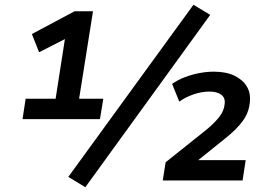

<svg xmlns="http://www.w3.org/2000/svg" viewBox="-20 -753 1119 801"><path d="M74 -256 87 -341H212L255 -617H304L143 -535L113 -611L291 -706H368L310 -341H411L397 -256ZM336 28 265 -15 787 -733 857 -691ZM659 0 671 -76 845 -215Q878 -243 896.5 -267.5Q915 -292 917 -318Q921 -344 903.5 -357.5Q886 -371 854 -371Q822 -371 788 -359.5Q754 -348 728 -329L698 -403Q722 -420 751 -431Q780 -442 811 -448Q842 -454 872 -454Q923 -454 957.5 -437.5Q992 -421 1009.5 -392.5Q1027 -364 1022 -324Q1018 -283 992.5 -248Q967 -213 919 -175L791 -72L790 -85H1005L992 0Z"/></svg>

Font: Nunito Sans 9pt
Style: Bold Italic
Weight: 700
Italic angle: -9°
Version: Version 3.101;gftools[0.9.27]